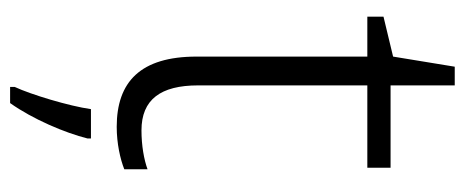

<svg xmlns="http://www.w3.org/2000/svg" viewBox="-290 -409 920 380"><g transform="rotate(90 170.0 -219.0)"><path d="M238 -39C177 -39 149 -77 149 -151V-486H312V-532H149V-659H112L92 -537L13 -518V-486H92V-148C92 -37 142 10 231 10C264 10 295 3 315 -5V-51C296 -44 268 -39 238 -39ZM254 68V61H196C190 104 167 180 152 212V221H184C216 176 243 112 254 68Z"/></g></svg>

Font: Noto Sans Devanagari UI Light
Style: Regular
Weight: 300
Designer: Jelle Bosma - Monotype Design Team
Foundry: Monotype Imaging Inc.
Version: Version 2.004